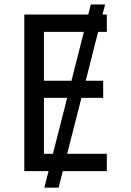

<svg xmlns="http://www.w3.org/2000/svg" viewBox="-20 -780 596 875"><path d="M394 -759.8 382.3 -713.9H90.8V0H201.2L182.1 75.2H247.1L266.1 0H466.8V-79.1H286.1L351.1 -334H450.2V-412.1H370.6L427.2 -634.8H466.8V-713.9H447.3L459 -759.8ZM362.3 -634.8 305.7 -412.1H180.2V-634.8ZM286.1 -334 221.2 -79.1H180.2V-334Z"/></svg>

Font: Avrile Sans
Style: Regular
Weight: 400
Designer: Monotype Design Team, Google (font), Stefan Peev (BGR Cyrillic), Cristiano Sobral (main changes)
Foundry: The Avrile Sans Project Authors
Version: Version 3.110